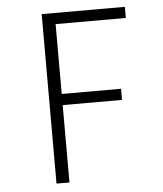

<svg xmlns="http://www.w3.org/2000/svg" viewBox="-51 -745 672 790"><g transform="rotate(-5 285.0 -350.0)"><path d="M494 -654H204V-365.5H449V-319.5H204V0H150.5V-700H494Z"/></g></svg>

Font: League Mono Narrow UltraLight
Style: Regular
Weight: 200
Width: 3
Designer: Tyler Finck
Foundry: The League of Moveable Type / Tyler Finck
Version: Version 2.210